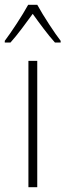

<svg xmlns="http://www.w3.org/2000/svg" viewBox="-43 -784 274 804"><path d="M113 -764H75C51 -720 5 -650 -23 -613V-606H1C30 -638 67 -689 94 -726C122 -687 157 -639 187 -606H211V-613C188 -642 138 -718 113 -764ZM113 0V-529H76V0Z"/></svg>

Font: Noto Sans Gurmukhi Condensed ExtraLight
Style: Regular
Weight: 200
Width: 3
Designer: Jelle Bosma - Monotype Design Team
Foundry: Monotype Imaging Inc.
Version: Version 2.004